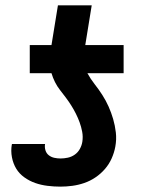

<svg xmlns="http://www.w3.org/2000/svg" viewBox="-20 -688 540 716"><path d="M205 8Q181 8 157 5Q133 2 111.5 -5.5Q90 -13 71 -26.5Q52 -40 40.5 -59Q29 -78 24.5 -101.5Q20 -125 24 -149L25 -151H148Q146 -139 149.5 -127.5Q153 -116 162 -109Q171 -102 182.5 -99.5Q194 -97 206 -97Q219 -97 233 -100Q247 -103 259 -111.5Q271 -120 278 -133Q285 -146 287 -159Q290 -178 286.5 -196.5Q283 -215 277 -231.5Q271 -248 263 -264Q255 -280 245.5 -295Q236 -310 225.5 -324Q215 -338 204 -352Q193 -366 185 -382Q177 -398 172 -415H91V-520H172L196 -668H322L298 -520H441V-415H306Q318 -393 333 -374Q348 -355 361.5 -334Q375 -313 385 -290.5Q395 -268 402 -244Q409 -220 412 -194Q415 -168 410 -141Q406 -119 396.5 -97.5Q387 -76 371.5 -58Q356 -40 336 -26.5Q316 -13 294 -5.5Q272 2 249.5 5Q227 8 205 8Z"/></svg>

Font: Iosevka SS18 Extrabold
Style: Italic
Weight: 800
Italic angle: -9°
Monospace: yes
Designer: Belleve Invis
Foundry: Belleve Invis
Version: Version 25.1.1; ttfautohint (v1.8.4)